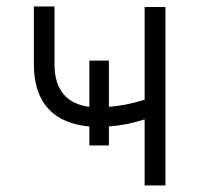

<svg xmlns="http://www.w3.org/2000/svg" viewBox="-20 -567 610 587"><path d="M312.9 -381.7H253.2V-240.4C187.9 -248.6 146.7 -288.7 146.7 -369.3V-547.2H83.5V-369.3C83.5 -250.7 147 -189.3 253.2 -180.4V-122.2H312.9V-180.4C350.9 -183.2 384.9 -190.3 422.2 -202.1V0H485.8V-545.5H422.2V-262.1C386.4 -251.1 351.2 -243.3 312.9 -240.4Z"/></svg>

Font: Karasuma Gothic
Style: Light
Weight: 300
Designer: Rasmus Andersson / Ryoko Nishizuka
Foundry: rsms
Version: Version 1.00